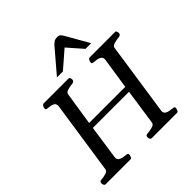

<svg xmlns="http://www.w3.org/2000/svg" viewBox="-242 -1133 1317 1317"><g transform="rotate(-45 417.0 -474.5)"><path d="M34.7 0Q26.9 0 22.9 -8.5Q19 -17.1 19 -22.9Q19 -31.2 22.7 -36.9Q26.4 -42.5 37.1 -43Q61 -44.4 83 -51.3Q105 -58.1 106.9 -74.2L186.5 -609.9Q186.5 -627.4 176.3 -635.5Q166 -643.6 151.1 -646.2Q136.2 -648.9 122.1 -649.9Q113.8 -650.9 110.1 -653.1Q106.4 -655.3 106.4 -661.6Q106.4 -673.8 112.8 -683.3Q119.1 -692.9 126.5 -692.9H368.2Q376.5 -692.9 379.4 -683.1Q382.3 -673.3 381.8 -668Q379.4 -651.9 363.3 -649.9Q339.8 -647.9 315.9 -641.4Q292 -634.8 289.6 -618.7L252.4 -377.4H603L638.2 -609.4Q638.2 -627.4 626.7 -635.5Q615.2 -643.6 599.1 -646.2Q583 -648.9 568.8 -649.9Q560.5 -650.9 556.9 -653.1Q553.2 -655.3 553.2 -661.6Q553.2 -673.8 559.6 -683.3Q565.9 -692.9 573.2 -692.9H819.8Q828.1 -692.9 831.1 -683.1Q834 -673.3 833.5 -668Q831.1 -651.9 814.9 -649.9Q791.5 -647.9 766.8 -641.4Q742.2 -634.8 740.2 -618.7L661.1 -83.5Q661.1 -65.9 672.6 -57.9Q684.1 -49.8 700.2 -47.1Q716.3 -44.4 730 -43Q739.7 -42 743.4 -39.1Q747.1 -36.1 745.6 -24.9Q745.1 -19.5 740.7 -9.8Q736.3 0 728 0H481.4Q473.6 0 469.7 -8.5Q465.8 -17.1 465.8 -22.9Q465.8 -31.2 469.5 -36.9Q473.1 -42.5 483.9 -43Q507.8 -44.4 532.5 -51.3Q557.1 -58.1 559.1 -74.2L597.2 -335.4H246.6L210 -83.5Q210 -65.9 221.2 -57.9Q232.4 -49.8 248.5 -47.1Q264.6 -44.4 278.3 -43Q288.1 -42 291.7 -39.1Q295.4 -36.1 293.9 -24.9Q293.5 -19.5 289.1 -9.8Q284.7 0 276.4 0ZM317.4 -754.4 462.4 -924.3Q472.2 -934.6 483.6 -941.9Q495.1 -949.2 512.7 -949.2Q530.8 -949.2 539.6 -940.7Q548.3 -932.1 554.7 -919.9L649.4 -754.4H594.2L499.5 -862.3L375 -754.4Z"/></g></svg>

Font: Gelasio
Style: Italic
Weight: 400
Italic angle: -8.5°
Designer: Eben Sorkin
Foundry: Eben Sorkin
Version: Version 1.008